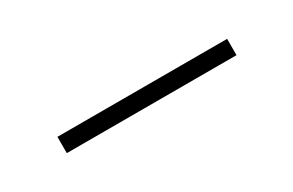

<svg xmlns="http://www.w3.org/2000/svg" viewBox="3 -175 593 388"><g transform="rotate(-30 300.0 19.0)"><path d="M102 38V0H498V38Z"/></g></svg>

Font: Iosevka Curly Slab XLtEx
Style: Regular
Weight: 200
Width: 7
Monospace: yes
Designer: Belleve Invis
Foundry: Belleve Invis
Version: Version 11.1.0; ttfautohint (v1.8.3)